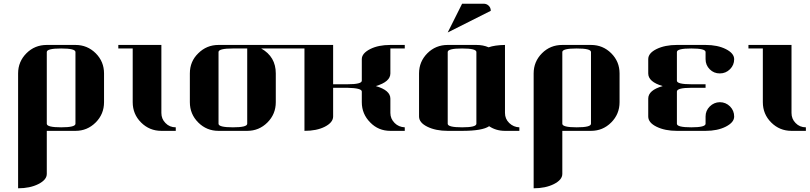

<svg xmlns="http://www.w3.org/2000/svg" viewBox="-20 -702 4343 1030"><path d="M77.1 -308.1Q77.1 -371.6 122.1 -416.5Q166.5 -460.9 231 -460.9H384.8Q448.7 -460.9 493.7 -416Q538.1 -371.6 538.1 -308.1V-153.8Q538.1 -89.8 493.2 -44.9Q448.2 0 384.8 0H231V231Q231 262.7 185.5 285.6Q140.6 308.1 77.1 308.1ZM231 -38.1Q231 -19 308.1 -19Q384.8 -19 384.8 -38.1V-422.9Q384.8 -441.9 308.1 -441.9Q231 -441.9 231 -422.9Z M614.7 -441.9V-460.9H845.7V-96.2Q845.7 -64 867.7 -42Q889.6 -19 922.9 -19V0H845.7Q781.7 0 736.8 -44.9Q691.9 -89.8 691.9 -153.8V-441.9Z M998.5 -153.8V-308.1Q998.5 -372.6 1043.5 -416Q1088.4 -460.9 1152.3 -460.9H1536.6V-441.9H1381.3Q1459.5 -397.9 1459.5 -308.1V-153.8Q1459.5 -89.8 1414.6 -44.9Q1369.6 0 1306.2 0H1152.3Q1088.4 0 1043.5 -44.9Q998.5 -89.8 998.5 -153.8ZM1152.3 -38.1Q1152.3 -19 1229.5 -19Q1306.2 -19 1306.2 -38.1V-441.9H1229.5Q1152.3 -441.9 1152.3 -422.9Z M1536.1 -441.9V-460.9H1767.1V-250H1844.2Q1920.9 -250 1920.9 -269V-384.8Q1920.9 -416 1966.3 -439Q2009.8 -460.9 2074.2 -460.9H2151.4V-441.9H2074.2V-308.1Q2074.2 -263.2 1996.1 -240.2Q2074.2 -217.8 2074.2 -172.9V-96.2Q2074.2 -64.9 2097.2 -42Q2118.7 -20.5 2151.4 -19V0H2074.2Q2009.8 0 1966.3 -44.9Q1920.9 -90.3 1920.9 -153.8V-210.9Q1920.9 -229.5 1844.2 -231H1767.1V-77.1Q1767.1 -44.9 1722.2 -22Q1678.7 0 1613.3 0V-441.9Z M2228 -77.1V-308.1Q2228 -371.6 2272.9 -416.5Q2317.4 -460.9 2381.8 -460.9H2535.6Q2572.3 -460.9 2601.1 -448.2Q2634.3 -460 2689 -460.9V-96.2Q2689 -64 2711.9 -42Q2734.9 -20 2766.1 -19V0H2689Q2641.1 0 2604 -24.9Q2567.9 0 2459 0H2381.8Q2317.9 0 2272.9 -22Q2228 -43.9 2228 -77.1ZM2381.8 -38.1Q2381.8 -19 2459 -19Q2535.6 -19 2535.6 -38.1V-422.9Q2535.6 -441.9 2459 -441.9Q2381.8 -441.9 2381.8 -422.9ZM2381.8 -527.8 2459 -682.1H2574.7Q2590.8 -682.1 2602.1 -670.9Q2612.8 -660.2 2612.8 -644Z M2842.8 -308.1Q2842.8 -371.6 2887.7 -416.5Q2932.1 -460.9 2996.6 -460.9H3150.4Q3214.4 -460.9 3259.3 -416Q3303.7 -371.6 3303.7 -308.1V-153.8Q3303.7 -89.8 3258.8 -44.9Q3213.9 0 3150.4 0H2996.6V231Q2996.6 262.7 2951.2 285.6Q2906.2 308.1 2842.8 308.1ZM2996.6 -38.1Q2996.6 -19 3073.7 -19Q3150.4 -19 3150.4 -38.1V-422.9Q3150.4 -441.9 3073.7 -441.9Q2996.6 -441.9 2996.6 -422.9Z M3457.5 -77.1V-172.9Q3457.5 -218.3 3535.2 -240.2Q3457.5 -262.7 3457.5 -308.1V-384.8Q3457.5 -417 3502.4 -439Q3547.4 -460.9 3611.3 -460.9H3765.1Q3829.6 -460.9 3874 -438.5Q3918.5 -416 3918.5 -384.3Q3918.5 -353 3896 -330.6Q3873.5 -308.1 3841.3 -308.1Q3809.6 -308.1 3787.6 -330.1Q3765.1 -352.5 3765.1 -384.8V-422.9Q3765.1 -441.9 3688.5 -441.9Q3611.3 -441.9 3611.3 -422.9V-269Q3611.3 -250 3688.5 -250H3765.1V-231H3688.5Q3611.3 -231 3611.3 -210.9V-38.1Q3611.3 -19 3688.5 -19Q3765.1 -19 3765.1 -38.1V-77.1Q3765.1 -108.4 3787.6 -130.9Q3810.5 -153.3 3841.3 -153.8Q3873.5 -153.8 3896.5 -130.9Q3918.5 -108.4 3918.5 -76.7Q3918.5 -45.4 3873.5 -22.5Q3829.1 0 3765.1 0H3611.3Q3547.4 0 3502.4 -22Q3457.5 -43.9 3457.5 -77.1Z M3995.1 -441.9V-460.9H4226.1V-96.2Q4226.1 -64 4248 -42Q4270 -19 4303.2 -19V0H4226.1Q4162.1 0 4117.2 -44.9Q4072.3 -89.8 4072.3 -153.8V-441.9Z"/></svg>

Font: Hjet
Style: Regular
Weight: 400
Designer: T. Christopher White
Version: Version 1.2